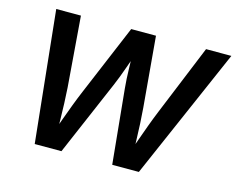

<svg xmlns="http://www.w3.org/2000/svg" viewBox="-101 -877 1262 1027"><g transform="rotate(15 530.5 -364.0)"><path d="M166.5 0 90.8 -727.5H227.5L258.3 -337.4Q261.2 -295.9 262.7 -252Q264.2 -208 265.1 -164.1Q266.1 -120.1 266.6 -77.1H244.1Q259.3 -120.1 275.1 -164.1Q291 -208 307.6 -252Q324.2 -295.9 341.8 -337.4L505.9 -727.5H643.1L677.2 -337.4Q680.7 -295.9 682.9 -252Q685.1 -208 686.3 -164.1Q687.5 -120.1 689 -77.1H665Q680.2 -120.1 695.8 -164.1Q711.4 -208 727.5 -252Q743.7 -295.9 760.7 -337.4L920.4 -727.5H1060.5L743.2 0H595.7L555.2 -412.6Q550.3 -462.9 549.1 -520.5Q547.9 -578.1 545.4 -645H577.6Q553.7 -579.1 533.7 -521.5Q513.7 -463.9 491.7 -412.6L314.5 0Z"/></g></svg>

Font: Inter 24pt SemiBold
Style: Italic
Weight: 600
Italic angle: -9.3988°
Designer: Rasmus Andersson
Foundry: rsms
Version: Version 4.001;git-66647c0bb